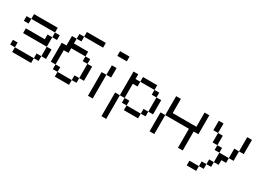

<svg xmlns="http://www.w3.org/2000/svg" viewBox="-11 -1657 3714 2700"><g transform="rotate(30 1846.0 -307.5)"><path d="M76.9 -76.9H0V-153.8H76.9ZM76.9 -76.9H384.6V0H76.9ZM384.6 -76.9H461.5V-153.8H384.6ZM461.5 -153.8V-307.7H538.5V-153.8ZM384.6 -384.6V-461.5H461.5V-307.7H76.9V-384.6ZM461.5 -461.5V-538.5H538.5V-461.5ZM76.9 -538.5V-461.5H0V-538.5ZM76.9 -538.5V-615.4H461.5V-538.5Z M615.4 -153.8V-461.5H692.3V-615.4H769.2V-538.5H1000V-461.5H769.2V-384.6H692.3V-153.8ZM1000 -461.5H1076.9V-384.6H1000ZM1076.9 -384.6H1153.8V-153.8H1076.9ZM1076.9 -153.8V-76.9H1000V-153.8ZM769.2 -615.4V-692.3H846.2V-615.4ZM846.2 -692.3V-769.2H1153.8V-692.3ZM1000 -76.9V0H769.2V-76.9H692.3V-153.8H769.2V-76.9Z M1307.7 0V-384.6H1384.6V0ZM1384.6 -384.6V-538.5H1461.5V-384.6ZM1384.6 -692.3V-769.2H1538.5V-692.3Z M1846.2 -76.9V-153.8H2076.9V-76.9ZM1615.4 153.8V-230.8H1692.3V153.8ZM1769.2 -153.8V-230.8H1846.2V-153.8ZM2076.9 -153.8V-230.8H2153.8V-153.8ZM2153.8 -230.8V-461.5H2230.8V-230.8ZM2076.9 -461.5V-538.5H2153.8V-461.5ZM1692.3 -230.8V-615.4H1769.2V-538.5H1846.2V-461.5H1769.2V-230.8ZM1846.2 -538.5V-615.4H2076.9V-538.5Z M2307.7 0V-307.7H2384.6V0ZM2769.2 0V-307.7H2384.6V-615.4H2461.5V-384.6H2846.2V-615.4H2923.1V-307.7H2846.2V0Z M3000 153.8V76.9H3153.8V153.8ZM3153.8 76.9V0H3230.8V76.9ZM3230.8 0V-76.9H3307.7V0ZM3307.7 -76.9V-230.8H3461.5V-153.8H3384.6V-76.9ZM3230.8 -230.8V-307.7H3307.7V-230.8ZM3461.5 -230.8V-384.6H3538.5V-230.8ZM3153.8 -307.7V-461.5H3230.8V-307.7ZM3076.9 -461.5V-615.4H3153.8V-461.5ZM3538.5 -384.6V-615.4H3615.4V-384.6Z"/></g></svg>

Font: Mintsoda - Lime Green 13x16
Style: Regular
Weight: 400
Designer: Mintsoda-15
Version: Version 1.0